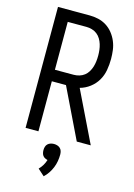

<svg xmlns="http://www.w3.org/2000/svg" viewBox="-143 -807 786 1127"><g transform="rotate(15 250.0 -244.0)"><path d="M64 0V-735H256Q283 -735 309.5 -729Q336 -723 359 -708.5Q382 -694 399 -672.5Q416 -651 426.5 -626Q437 -601 440.5 -574Q444 -547 444 -520Q444 -486 438 -452Q432 -418 415 -389Q398 -360 370.5 -339Q343 -318 310 -309L460 0H375L228 -304H142V0ZM142 -374H256Q273 -374 290 -379Q307 -384 320.5 -394.5Q334 -405 343 -420Q352 -435 357 -451.5Q362 -468 364 -485Q366 -502 366 -520Q366 -537 364 -554Q362 -571 357 -587.5Q352 -604 343 -619Q334 -634 320.5 -644.5Q307 -655 290 -660Q273 -665 256 -665H142ZM240 247 200 211Q213 198 222.5 182Q232 166 237 149Q229 147 221 143Q213 139 208 132Q203 125 201 116Q199 107 199 99Q199 88 202 78Q205 68 212.5 61Q220 54 230 51Q240 48 250 48Q260 48 270 51Q280 54 287.5 61Q295 68 298 78Q301 88 301 99Q301 119 297.5 139.5Q294 160 286 179.5Q278 199 266.5 216Q255 233 240 247Z"/></g></svg>

Font: Iosevka NFM
Style: Regular
Weight: 400
Monospace: yes
Designer: Belleve Invis
Foundry: Belleve Invis
Version: Version 29.0.4; ttfautohint (v1.8.4);Nerd Fonts 3.3.0